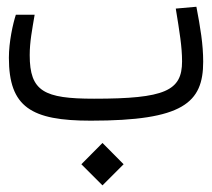

<svg xmlns="http://www.w3.org/2000/svg" viewBox="-20 -355 626 568"><path d="M248.5 2C521.5 2 581.1 -50.8 581.1 -172.4C581.1 -223.6 572.8 -273.4 561 -335L500 -329.6C511.2 -260.3 518.6 -216.8 518.6 -173.3C518.6 -86.4 468.3 -63 258.3 -63C110.4 -63 67.9 -84.5 67.9 -191.9C67.9 -231.9 75.2 -267.6 82.5 -311.5H26.9C18.1 -284.2 6.3 -231.4 6.3 -184.1C6.3 -38.1 72.3 2 248.5 2ZM283.2 193.4 345.7 130.9 283.2 67.9 220.7 130.9Z"/></svg>

Font: Cascadia Mono NF Light
Style: Regular
Weight: 300
Monospace: yes
Designer: Aaron Bell
Foundry: Saja Typeworks
Version: Version 2404.023